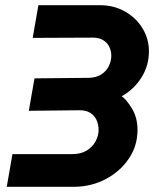

<svg xmlns="http://www.w3.org/2000/svg" viewBox="-20 -720 610 740"><path d="M6 0 28 -126H258Q292 -126 314.5 -140Q337 -154 348.5 -175.5Q360 -197 360 -219Q360 -240 352 -257.5Q344 -275 327 -285.5Q310 -296 282 -295L91 -293L113 -418L323 -420Q352 -421 371 -433.5Q390 -446 399.5 -465.5Q409 -485 409 -505Q409 -523 401.5 -539Q394 -555 378 -565Q362 -575 338 -575L106 -574L128 -700H365Q419 -700 462 -675.5Q505 -651 529.5 -610.5Q554 -570 554 -522Q554 -467 525 -421Q496 -375 449 -349Q468 -336 489 -301Q510 -266 510 -219Q510 -158 476.5 -108.5Q443 -59 387 -29.5Q331 0 263 0Z"/></svg>

Font: MuseoModerno SemiBold
Style: Italic
Weight: 600
Italic angle: -9°
Designer: Pablo Cosgaya, Héctor Gatti, Marcela Romero, and the Authors of The MuseoModerno Project.
Foundry: Omnibus-Type Team
Version: Version 1.003